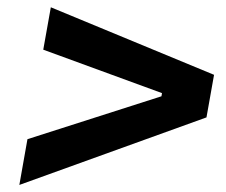

<svg xmlns="http://www.w3.org/2000/svg" viewBox="-20 -613 626 533"><path d="M33.7 -99.6 553.2 -287.1 574.2 -405.3 121.1 -592.8 100.1 -475.1 429.7 -354.5 428.2 -345.7 56.2 -226.6Z"/></svg>

Font: Cascadia Mono SemiBold
Style: Italic
Weight: 600
Italic angle: -10°
Monospace: yes
Designer: Aaron Bell
Foundry: Saja Typeworks
Version: Version 2404.023